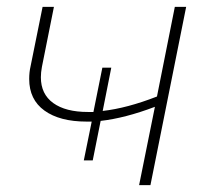

<svg xmlns="http://www.w3.org/2000/svg" viewBox="-20 -539 622 559"><path d="M522 -519 418 0H385L431 -228Q344 -195 273 -187L250 -72H224L247 -185H232Q154 -185 109.5 -217Q65 -249 65 -309Q65 -329 69 -346L104 -519H137L102 -344Q99 -328 99 -314Q99 -265 135 -239Q171 -213 236 -213H252L278 -342H304L279 -216Q350 -224 437 -258L489 -519Z"/></svg>

Font: Montserrat Alternates ExLight
Style: Italic
Weight: 275
Italic angle: -11.3°
Designer: Julieta Ulanovsky
Foundry: Julieta Ulanovsky
Version: Version 7.200